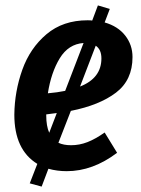

<svg xmlns="http://www.w3.org/2000/svg" viewBox="-20 -618 523 710"><path d="M470 -407Q470 -322 409 -275.5Q348 -229 242 -208L196 -90Q215 -81 243 -81Q274 -81 303.5 -92.5Q333 -104 367 -128L413 -53Q323 15 227 15Q191 15 159 6L134 72L90 60L118 -12Q33 -64 33 -194Q34 -280 62.5 -360Q91 -440 152 -491.5Q213 -543 304 -543Q315 -543 321 -542L342 -598L386 -585L367 -535Q416 -521 443 -486.5Q470 -452 470 -407ZM157 -273Q192 -276 221 -282L289 -459Q233 -455 201 -402.5Q169 -350 157 -273ZM355 -402Q355 -435 334 -449L276 -298Q355 -329 355 -402ZM190 -200 151 -195V-191Q151 -152 162 -127Z"/></svg>

Font: Fira Sans Condensed Medium
Style: Italic
Weight: 500
Width: 3
Italic angle: -8°
Designer: bBox Type GmbH & Carrois Corporate GbR & Edenspiekermann AG
Foundry: bBox Type GmbH & Carrois Corporate GbR & Edenspiekermann AG
Version: Version 4.301